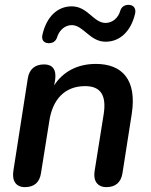

<svg xmlns="http://www.w3.org/2000/svg" viewBox="-20 -760 617 787"><path d="M82 7C120 7 142 -12 148 -50L182 -263C195 -352 245 -407 329 -407C393 -407 417 -369 405 -292L368 -60C361 -18 380 7 416 7C453 7 476 -12 482 -50L520 -293C542 -434 480 -498 373 -498C297 -498 238 -466 202 -410L206 -433C212 -475 195 -496 161 -496C124 -496 100 -477 94 -439L35 -61C28 -18 46 7 82 7ZM178 -583C196 -582 209 -591 214 -607C223 -637 247 -657 274 -657C322 -657 348 -589 413 -589C471 -589 517 -631 534 -705C538 -725 528 -739 509 -740C491 -741 478 -732 473 -716C465 -686 440 -666 413 -666C363 -666 340 -734 274 -734C216 -734 171 -692 154 -618C149 -597 159 -584 178 -583Z"/></svg>

Font: SN Pro Semibold
Style: Italic
Weight: 600
Italic angle: -9°
Designer: Tobias Whetton
Foundry: Supernotes
Version: Version 1.001;Glyphs 3.2 (3249)